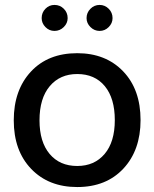

<svg xmlns="http://www.w3.org/2000/svg" viewBox="-20 -754 629 783"><path d="M294.9 8.8Q178.2 8.8 107.2 -65.2Q36.1 -139.2 36.1 -263.2Q36.1 -386.7 106 -461.9Q175.8 -537.1 294.9 -537.1Q411.1 -537.1 482.2 -463.1Q553.2 -389.2 553.2 -264.2Q553.2 -141.6 483.2 -66.4Q413.1 8.8 294.9 8.8ZM141.1 -263.2Q141.1 -175.3 182.4 -126.2Q223.6 -77.1 294.9 -77.1Q365.2 -77.1 406.7 -126.2Q448.2 -175.3 448.2 -264.2Q448.2 -353 407.5 -402.6Q366.7 -452.1 294.9 -452.1Q224.6 -452.1 182.9 -402.6Q141.1 -353 141.1 -263.2ZM149.9 -680.2Q149.9 -702.6 165.3 -718.3Q180.7 -733.9 202.1 -733.9Q224.6 -733.9 240.2 -718.3Q255.9 -702.6 255.9 -680.2Q255.9 -659.2 240 -643.6Q224.1 -627.9 202.1 -627.9Q180.7 -627.9 165.3 -643.6Q149.9 -659.2 149.9 -680.2ZM333 -680.2Q333 -702.1 348.6 -718Q364.3 -733.9 386.2 -733.9Q407.7 -733.9 423.3 -718.3Q439 -702.6 439 -680.2Q439 -659.2 423.3 -643.6Q407.7 -627.9 386.2 -627.9Q364.7 -627.9 348.9 -643.6Q333 -659.2 333 -680.2Z"/></svg>

Font: Lumene Sans Medium
Style: Regular
Weight: 500
Designer: Deni Anggara
Version: Version 1.003;Glyphs 3.1.2 (3151)